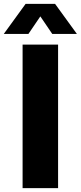

<svg xmlns="http://www.w3.org/2000/svg" viewBox="-62 -970 417 990"><path d="M54.5 0V-740H237.5V0ZM-42.5 -795 70 -950H222L334.5 -795H207.5L146 -885.5L84.5 -795Z"/></svg>

Font: Encode Sans SemiCondensed SemiCondensed ExtraBold
Style: Regular
Weight: 800
Width: 4
Designer: Multiple Designers
Foundry: Impallari Type
Version: Version 3.000; ttfautohint (v1.8.3) -l 8 -r 50 -G 200 -x 14 